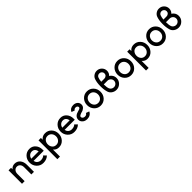

<svg xmlns="http://www.w3.org/2000/svg" viewBox="548 -2777 5042 5042"><g transform="rotate(-45 3069.0 -256.0)"><path d="M509 0V-264Q509 -319 494 -364.5Q479 -410 450 -444Q391 -512 299 -512Q219 -512 169 -456Q167 -453 163.5 -449.5Q160 -446 158 -442V-500H65V0H162V-267Q162 -334 198 -375Q233 -415 287 -415Q341 -415 377 -375Q412 -335 412 -267V0Z M1082 -210V-250Q1082 -363 1017 -437Q953 -512 848 -512Q741 -512 669 -436Q598 -360 598 -250Q598 -141 671 -64Q744 12 852 12Q977 12 1053 -64L985 -133Q937 -85 852 -85Q794 -85 752 -122Q733 -139 721.5 -161Q710 -183 704 -210ZM847 -419Q903 -419 936 -383Q968 -349 977 -293H703Q712 -347 750 -382Q790 -419 847 -419Z M1267 -500V-432Q1271 -437 1275 -442Q1279 -447 1282 -451Q1338 -512 1430 -512Q1537 -512 1607 -436Q1677 -360 1677 -250Q1677 -141 1607 -64Q1537 12 1430 12Q1343 12 1289 -46Q1285 -50 1281.5 -54.5Q1278 -59 1275 -63V200H1178V-500ZM1425 -84Q1493 -84 1536 -132Q1579 -180 1579 -250Q1579 -320 1536 -368Q1493 -416 1425 -416Q1357 -416 1316 -368Q1275 -320 1275 -250Q1275 -180 1316 -132Q1357 -84 1425 -84Z M2234 -210V-250Q2234 -363 2169 -437Q2105 -512 2000 -512Q1893 -512 1821 -436Q1750 -360 1750 -250Q1750 -141 1823 -64Q1896 12 2004 12Q2129 12 2205 -64L2137 -133Q2089 -85 2004 -85Q1946 -85 1904 -122Q1885 -139 1873.5 -161Q1862 -183 1856 -210ZM1999 -419Q2055 -419 2088 -383Q2120 -349 2129 -293H1855Q1864 -347 1902 -382Q1942 -419 1999 -419Z M2316 -414Q2350 -401 2369 -395Q2388 -389 2395.5 -386Q2403 -383 2404.5 -382.5Q2406 -382 2406 -382Q2413 -400 2432 -412Q2451 -423 2477 -423Q2509 -423 2527 -406Q2547 -389 2546 -365Q2546 -335 2499 -318Q2488 -315 2477 -311.5Q2466 -308 2454 -305Q2382 -287 2345 -252Q2298 -209 2298 -146Q2299 -74 2354 -29Q2404 12 2481 12Q2543 12 2590 -17Q2636 -45 2658 -95Q2624 -108 2605 -114.5Q2586 -121 2578 -124Q2570 -127 2568.5 -127.5Q2567 -128 2567 -128Q2544 -78 2484 -78Q2444 -78 2420 -99Q2396 -120 2396 -149Q2397 -182 2450 -202Q2460 -208 2472.5 -212Q2485 -216 2499 -220Q2532 -227 2557.5 -241Q2583 -255 2603 -273Q2623 -292 2633 -315Q2643 -338 2643 -366Q2643 -431 2596 -472Q2548 -512 2478 -512Q2418 -512 2375 -486Q2335 -460 2316 -414Z M2983 -512Q2876 -512 2804 -436Q2733 -360 2733 -250Q2733 -141 2804 -64Q2876 12 2983 12Q3090 12 3162 -64Q3233 -141 3233 -250Q3233 -360 3162 -436Q3090 -512 2983 -512ZM2983 -415Q3051 -415 3094 -368Q3137 -320 3137 -250Q3137 -215 3126.5 -185.5Q3116 -156 3094 -132Q3051 -85 2983 -85Q2915 -85 2872 -132Q2829 -181 2829 -250Q2829 -285 2840 -314.5Q2851 -344 2872 -368Q2915 -415 2983 -415Z M3549 -712Q3486 -712 3436 -677Q3384 -641 3365 -583Q3333 -492 3332 -362Q3331 -296 3338.5 -238.5Q3346 -181 3361 -130Q3381 -66 3438 -27Q3496 12 3565 12Q3657 12 3721 -52Q3786 -116 3786 -206Q3786 -267 3756 -315Q3743 -337 3725 -354Q3707 -371 3685 -384Q3698 -397 3708.5 -410.5Q3719 -424 3727 -441Q3744 -479 3744 -519Q3744 -599 3687 -656Q3630 -712 3549 -712ZM3549 -615Q3591 -615 3619 -587Q3647 -559 3647 -519Q3647 -478 3618 -451Q3588 -423 3546 -423H3430Q3434 -465 3441.5 -499.5Q3449 -534 3459 -557Q3464 -570 3472.5 -580.5Q3481 -591 3494 -599Q3518 -615 3549 -615ZM3428 -327H3563Q3615 -327 3652 -292Q3689 -257 3689 -206Q3689 -156 3653 -120Q3617 -85 3565 -85Q3528 -85 3498 -105Q3483 -114 3471.5 -127Q3460 -140 3453 -156Q3441 -184 3434.5 -227Q3428 -270 3428 -327Z M4115 -512Q4008 -512 3936 -436Q3865 -360 3865 -250Q3865 -141 3936 -64Q4008 12 4115 12Q4222 12 4294 -64Q4365 -141 4365 -250Q4365 -360 4294 -436Q4222 -512 4115 -512ZM4115 -415Q4183 -415 4226 -368Q4269 -320 4269 -250Q4269 -215 4258.5 -185.5Q4248 -156 4226 -132Q4183 -85 4115 -85Q4047 -85 4004 -132Q3961 -181 3961 -250Q3961 -285 3972 -314.5Q3983 -344 4004 -368Q4047 -415 4115 -415Z M4560 -500V-432Q4564 -437 4568 -442Q4572 -447 4575 -451Q4631 -512 4723 -512Q4830 -512 4900 -436Q4970 -360 4970 -250Q4970 -141 4900 -64Q4830 12 4723 12Q4636 12 4582 -46Q4578 -50 4574.5 -54.5Q4571 -59 4568 -63V200H4471V-500ZM4718 -84Q4786 -84 4829 -132Q4872 -180 4872 -250Q4872 -320 4829 -368Q4786 -416 4718 -416Q4650 -416 4609 -368Q4568 -320 4568 -250Q4568 -180 4609 -132Q4650 -84 4718 -84Z M5293 -512Q5186 -512 5114 -436Q5043 -360 5043 -250Q5043 -141 5114 -64Q5186 12 5293 12Q5400 12 5472 -64Q5543 -141 5543 -250Q5543 -360 5472 -436Q5400 -512 5293 -512ZM5293 -415Q5361 -415 5404 -368Q5447 -320 5447 -250Q5447 -215 5436.5 -185.5Q5426 -156 5404 -132Q5361 -85 5293 -85Q5225 -85 5182 -132Q5139 -181 5139 -250Q5139 -285 5150 -314.5Q5161 -344 5182 -368Q5225 -415 5293 -415Z M5859 -712Q5796 -712 5746 -677Q5694 -641 5675 -583Q5643 -492 5642 -362Q5641 -296 5648.5 -238.5Q5656 -181 5671 -130Q5691 -66 5748 -27Q5806 12 5875 12Q5967 12 6031 -52Q6096 -116 6096 -206Q6096 -267 6066 -315Q6053 -337 6035 -354Q6017 -371 5995 -384Q6008 -397 6018.5 -410.5Q6029 -424 6037 -441Q6054 -479 6054 -519Q6054 -599 5997 -656Q5940 -712 5859 -712ZM5859 -615Q5901 -615 5929 -587Q5957 -559 5957 -519Q5957 -478 5928 -451Q5898 -423 5856 -423H5740Q5744 -465 5751.5 -499.5Q5759 -534 5769 -557Q5774 -570 5782.5 -580.5Q5791 -591 5804 -599Q5828 -615 5859 -615ZM5738 -327H5873Q5925 -327 5962 -292Q5999 -257 5999 -206Q5999 -156 5963 -120Q5927 -85 5875 -85Q5838 -85 5808 -105Q5793 -114 5781.5 -127Q5770 -140 5763 -156Q5751 -184 5744.5 -227Q5738 -270 5738 -327Z"/></g></svg>

Font: Unageo
Style: Medium
Weight: 500
Designer: Richard Sepsi
Foundry: Richard Sepsi
Version: Version 2.000